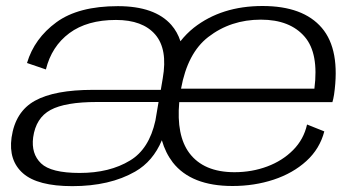

<svg xmlns="http://www.w3.org/2000/svg" viewBox="-20 -615 1200 640"><path d="M221 5.5Q105.5 5.5 56.8 -37.2Q8 -80 18.5 -156.5Q31 -243 96.5 -279.2Q162 -315.5 290 -315.5H516L522.5 -354Q539.5 -451 497.5 -499.8Q455.5 -548.5 366.5 -548.5Q270.5 -548.5 211.2 -504.5Q152 -460.5 133 -383.5L70 -405Q94.5 -487 168 -540.8Q241.5 -594.5 373 -594.5Q496 -594.5 551 -532Q571.5 -508.5 581.5 -477.5Q601 -502.5 626 -522.5Q718.5 -595 855 -595Q990.5 -595 1052.8 -522Q1115 -449 1093.5 -299.5Q1091 -284 1088 -274.5H577.5Q567.5 -163.5 611 -105Q659 -41 761.5 -41Q819.5 -41 870.5 -60Q921.5 -79 957 -114.8Q992.5 -150.5 1003.5 -200L1061 -177Q1046 -119 1001.2 -78.2Q956.5 -37.5 892.2 -16.2Q828 5 755 5Q617.5 5 556 -73.5Q531.5 -105.5 519.5 -147.5Q490 -77 430.5 -43Q346 5.5 221 5.5ZM583.5 -319.5H1028Q1043 -437 996 -492Q947 -549.5 849.5 -549.5Q749 -549.5 674 -491.5Q605 -438 583.5 -319.5ZM498 -213 508.5 -275H303Q197.5 -275 148.5 -248.5Q99.5 -222 90.5 -157Q83.5 -102.5 116.8 -70.5Q150 -38.5 245.5 -38.5Q345.5 -38.5 413.5 -80Q477 -118 498 -213Z"/></svg>

Font: Anybody ExtraExpanded Light
Style: Italic
Weight: 300
Width: 8
Italic angle: -10°
Designer: Tyler Finck
Foundry: Etcetera Type Company
Version: Version 1.010; ttfautohint (v1.8.3) -l 8 -r 50 -G 200 -x 14 